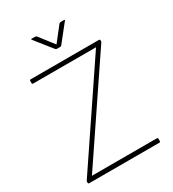

<svg xmlns="http://www.w3.org/2000/svg" viewBox="-233 -1110 1120 1246"><g transform="rotate(-30 326.5 -486.5)"><path d="M594 -11V5Q594 13 586 13H61Q53 13 53 5V-1Q53 -7 56 -11L540 -729H70Q61 -729 61 -737V-753Q61 -761 70 -761H579Q588 -761 588 -753V-748Q588 -741 584 -737L100 -20H586Q594 -20 594 -11ZM206 -986H231Q240 -986 244 -980L327 -873L411 -980Q416 -986 424 -986H449Q457 -986 452 -980L351 -853Q347 -847 338 -847H317Q309 -847 304 -853L203 -980Q199 -986 206 -986Z"/></g></svg>

Font: LINE Seed JP_TTF Thin
Style: Regular
Weight: 250
Designer: LY Corporation & Fontrix & Fontworks
Version: Version 1.008